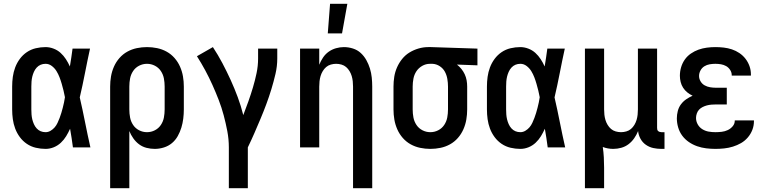

<svg xmlns="http://www.w3.org/2000/svg" viewBox="-20 -776 4040 1011"><path d="M220 8Q194 8 168.5 2Q143 -4 121.5 -18.5Q100 -33 84.5 -54Q69 -75 60 -99Q51 -123 47.5 -148.5Q44 -174 44 -200V-320Q44 -346 47.5 -371.5Q51 -397 60 -421Q69 -445 84.5 -466Q100 -487 121.5 -501.5Q143 -516 168.5 -522Q194 -528 220 -528Q241 -528 262 -520Q283 -512 299 -497.5Q315 -483 327 -464.5Q339 -446 348 -426Q352 -450 355.5 -473.5Q359 -497 362 -520H454Q440 -456 427.5 -391.5Q415 -327 400 -263Q415 -198 428 -132Q441 -66 456 0H364Q361 -25 357 -49.5Q353 -74 349 -98Q340 -78 328.5 -59Q317 -40 300.5 -24.5Q284 -9 263 -0.5Q242 8 220 8ZM220 -80Q234 -80 246.5 -87.5Q259 -95 268 -105.5Q277 -116 283 -129Q289 -142 294 -155Q299 -168 303 -181.5Q307 -195 310.5 -208.5Q314 -222 317 -236Q320 -250 322 -264Q319 -281 314.5 -299Q310 -317 305 -334.5Q300 -352 293.5 -369Q287 -386 277.5 -401.5Q268 -417 253 -428.5Q238 -440 220 -440Q206 -440 194 -435Q182 -430 173 -420Q164 -410 158.5 -397.5Q153 -385 150 -372.5Q147 -360 146 -346.5Q145 -333 145 -320V-200Q145 -187 146 -173.5Q147 -160 150 -147.5Q153 -135 158.5 -122.5Q164 -110 173 -100Q182 -90 194 -85Q206 -80 220 -80Z M560 215V-320Q560 -347 564.5 -373.5Q569 -400 580 -425Q591 -450 609 -470.5Q627 -491 650.5 -504Q674 -517 700.5 -522.5Q727 -528 754 -528Q781 -528 807.5 -522.5Q834 -517 857.5 -504Q881 -491 899 -470.5Q917 -450 928 -425Q939 -400 943.5 -373.5Q948 -347 948 -320V-200Q948 -176 945 -151.5Q942 -127 935 -104Q928 -81 916 -59.5Q904 -38 885.5 -22.5Q867 -7 843 0.5Q819 8 795 8Q773 8 751.5 2.5Q730 -3 712.5 -16Q695 -29 682 -47.5Q669 -66 661 -86V215ZM754 -80Q776 -80 795.5 -90Q815 -100 827 -118Q839 -136 843 -157Q847 -178 847 -200V-320Q847 -342 843 -363Q839 -384 827 -402Q815 -420 795.5 -430Q776 -440 754 -440Q732 -440 712.5 -430Q693 -420 681 -402Q669 -384 665 -363Q661 -342 661 -320V-200Q661 -178 665 -157Q669 -136 681 -118Q693 -100 712.5 -90Q732 -80 754 -80Z M1185 215V0Q1185 -43 1177 -85Q1169 -127 1158 -168.5Q1147 -210 1131.5 -250Q1116 -290 1098.5 -329Q1081 -368 1060.5 -406Q1040 -444 1017 -480L1101 -528Q1128 -487 1151 -443.5Q1174 -400 1194.5 -355Q1215 -310 1232 -264Q1249 -218 1261 -170Q1275 -206 1288 -242.5Q1301 -279 1312 -316Q1323 -353 1331 -391Q1339 -429 1339 -468V-520H1440V-468Q1440 -427 1430.5 -386.5Q1421 -346 1409 -306.5Q1397 -267 1382.5 -228Q1368 -189 1352 -151Q1336 -113 1319.5 -75Q1303 -37 1285 0V215Z M1839 215V-320Q1839 -334 1837.5 -348Q1836 -362 1832 -375.5Q1828 -389 1820.5 -401.5Q1813 -414 1802.5 -423Q1792 -432 1778 -436Q1764 -440 1750 -440Q1736 -440 1722 -436Q1708 -432 1697.5 -423Q1687 -414 1679.5 -401.5Q1672 -389 1668 -375.5Q1664 -362 1662.5 -348Q1661 -334 1661 -320V0H1560V-520H1661V-435Q1669 -455 1681 -473Q1693 -491 1710.5 -503.5Q1728 -516 1749 -522Q1770 -528 1791 -528Q1815 -528 1838.5 -520.5Q1862 -513 1879.5 -497Q1897 -481 1909 -459.5Q1921 -438 1928 -415Q1935 -392 1937.5 -368Q1940 -344 1940 -320V215ZM1706 -600 1718 -756H1809L1781 -600Z M2246 8Q2219 8 2192.5 2.5Q2166 -3 2142.5 -16Q2119 -29 2101 -49.5Q2083 -70 2072 -95Q2061 -120 2056.5 -146.5Q2052 -173 2052 -200V-320Q2052 -346 2056 -371.5Q2060 -397 2070.5 -421Q2081 -445 2097.5 -465.5Q2114 -486 2136 -499.5Q2158 -513 2183.5 -520.5Q2209 -528 2235 -528H2250L2494 -520V-432L2386 -436Q2399 -426 2409.5 -413Q2420 -400 2427 -385Q2434 -370 2437 -353.5Q2440 -337 2440 -320V-200Q2440 -173 2435.5 -146.5Q2431 -120 2420 -95Q2409 -70 2391 -49.5Q2373 -29 2349.5 -16Q2326 -3 2299.5 2.5Q2273 8 2246 8ZM2246 -80Q2268 -80 2287.5 -90Q2307 -100 2319 -118Q2331 -136 2335 -157Q2339 -178 2339 -200V-320Q2339 -340 2335.5 -360.5Q2332 -381 2322.5 -398.5Q2313 -416 2295.5 -427.5Q2278 -439 2257 -440H2244Q2222 -440 2203 -429Q2184 -418 2172.5 -400.5Q2161 -383 2157 -362Q2153 -341 2153 -320V-200Q2153 -178 2157 -157Q2161 -136 2173 -118Q2185 -100 2204.5 -90Q2224 -80 2246 -80Z M2720 8Q2694 8 2668.5 2Q2643 -4 2621.5 -18.5Q2600 -33 2584.5 -54Q2569 -75 2560 -99Q2551 -123 2547.5 -148.5Q2544 -174 2544 -200V-320Q2544 -346 2547.5 -371.5Q2551 -397 2560 -421Q2569 -445 2584.5 -466Q2600 -487 2621.5 -501.5Q2643 -516 2668.5 -522Q2694 -528 2720 -528Q2741 -528 2762 -520Q2783 -512 2799 -497.5Q2815 -483 2827 -464.5Q2839 -446 2848 -426Q2852 -450 2855.5 -473.5Q2859 -497 2862 -520H2954Q2940 -456 2927.5 -391.5Q2915 -327 2900 -263Q2915 -198 2928 -132Q2941 -66 2956 0H2864Q2861 -25 2857 -49.5Q2853 -74 2849 -98Q2840 -78 2828.5 -59Q2817 -40 2800.5 -24.5Q2784 -9 2763 -0.5Q2742 8 2720 8ZM2720 -80Q2734 -80 2746.5 -87.5Q2759 -95 2768 -105.5Q2777 -116 2783 -129Q2789 -142 2794 -155Q2799 -168 2803 -181.5Q2807 -195 2810.5 -208.5Q2814 -222 2817 -236Q2820 -250 2822 -264Q2819 -281 2814.5 -299Q2810 -317 2805 -334.5Q2800 -352 2793.5 -369Q2787 -386 2777.5 -401.5Q2768 -417 2753 -428.5Q2738 -440 2720 -440Q2706 -440 2694 -435Q2682 -430 2673 -420Q2664 -410 2658.5 -397.5Q2653 -385 2650 -372.5Q2647 -360 2646 -346.5Q2645 -333 2645 -320V-200Q2645 -187 2646 -173.5Q2647 -160 2650 -147.5Q2653 -135 2658.5 -122.5Q2664 -110 2673 -100Q2682 -90 2694 -85Q2706 -80 2720 -80Z M3060 215V-520H3161V-200Q3161 -186 3162.5 -172Q3164 -158 3168 -144.5Q3172 -131 3179.5 -118.5Q3187 -106 3197.5 -97Q3208 -88 3222 -84Q3236 -80 3250 -80Q3264 -80 3278 -84Q3292 -88 3302.5 -97Q3313 -106 3320.5 -118.5Q3328 -131 3332 -144.5Q3336 -158 3337.5 -172Q3339 -186 3339 -200V-520H3440V-103Q3440 -98 3441 -93.5Q3442 -89 3445.5 -86Q3449 -83 3453.5 -81.5Q3458 -80 3463 -80H3479V8H3463Q3441 8 3420 3.5Q3399 -1 3381 -13.5Q3363 -26 3352.5 -45.5Q3342 -65 3340 -86Q3332 -66 3319.5 -48Q3307 -30 3290 -17Q3273 -4 3252 2Q3231 8 3209 8Q3195 8 3181 5.5Q3167 3 3154 -2Q3158 25 3159.5 52.5Q3161 80 3161 107V215Z M3747 8Q3723 8 3698.5 5Q3674 2 3651 -6Q3628 -14 3607.5 -28Q3587 -42 3572.5 -61.5Q3558 -81 3551 -105Q3544 -129 3544 -153Q3544 -172 3549 -191.5Q3554 -211 3565.5 -226.5Q3577 -242 3593 -253Q3609 -264 3627 -272Q3612 -279 3599 -289.5Q3586 -300 3577 -314Q3568 -328 3564 -344.5Q3560 -361 3560 -377Q3560 -400 3566.5 -422Q3573 -444 3586 -462.5Q3599 -481 3618 -494Q3637 -507 3658 -514.5Q3679 -522 3701.5 -525Q3724 -528 3747 -528Q3769 -528 3791 -525.5Q3813 -523 3834 -516Q3855 -509 3873.5 -496.5Q3892 -484 3905.5 -466.5Q3919 -449 3926.5 -428Q3934 -407 3934 -385V-378H3833V-381Q3833 -395 3824.5 -408Q3816 -421 3803.5 -428Q3791 -435 3776.5 -437.5Q3762 -440 3747 -440Q3732 -440 3717 -437.5Q3702 -435 3689 -427Q3676 -419 3668.5 -405Q3661 -391 3661 -376Q3661 -361 3669 -347.5Q3677 -334 3690.5 -326.5Q3704 -319 3719.5 -316.5Q3735 -314 3750 -314H3807V-226H3750Q3738 -226 3726 -225Q3714 -224 3702.5 -221Q3691 -218 3680 -212.5Q3669 -207 3661 -198.5Q3653 -190 3649 -178Q3645 -166 3645 -155Q3645 -137 3654 -121Q3663 -105 3678.5 -95.5Q3694 -86 3711.5 -83Q3729 -80 3747 -80Q3764 -80 3780.5 -82Q3797 -84 3812 -91Q3827 -98 3838 -111Q3849 -124 3849 -140V-142H3950V-138Q3950 -114 3941.5 -92Q3933 -70 3917.5 -52Q3902 -34 3882 -22.5Q3862 -11 3839.5 -4Q3817 3 3793.5 5.5Q3770 8 3747 8Z"/></svg>

Font: Iosevka Term Semibold
Style: Regular
Weight: 600
Monospace: yes
Designer: Belleve Invis
Foundry: Belleve Invis
Version: Version 31.4.0